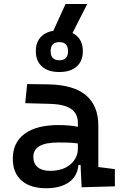

<svg xmlns="http://www.w3.org/2000/svg" viewBox="-20 -952 626 981"><path d="M215.8 9.8Q134.8 9.8 90.1 -29.5Q45.4 -68.8 45.4 -141.1Q45.4 -224.1 106.2 -268.6Q167 -313 278.8 -313Q335.9 -313 377.9 -304.2V-323.7Q377.9 -373 341.8 -396.5Q305.7 -419.9 234.4 -421.4L108.9 -424.8L118.7 -522.5L224.6 -521Q355.5 -519 418.9 -465.6Q482.4 -412.1 482.4 -309.6V-98.6L566.9 -87.9V0L397 4.9L391.6 -109.4H380.9Q375 -49.8 331.1 -20Q287.1 9.8 215.8 9.8ZM235.8 -79.1Q283.2 -79.1 314.7 -95.5Q346.2 -111.8 362.1 -137.5Q377.9 -163.1 377.9 -190.4V-218.8Q353 -222.7 328.6 -223.4Q304.2 -224.1 278.3 -224.1Q150.4 -224.1 150.4 -150.9Q150.4 -116.2 172.6 -97.7Q194.8 -79.1 235.8 -79.1ZM283.2 -584Q226.1 -584 194.6 -612.1Q163.1 -640.1 163.1 -690.4Q163.1 -741.2 194.6 -769Q226.1 -796.9 283.2 -796.9Q340.3 -796.9 371.8 -769Q403.3 -741.2 403.3 -690.4Q403.3 -640.1 371.8 -612.1Q340.3 -584 283.2 -584ZM283.2 -644Q327.6 -644 327.6 -690.4Q327.6 -736.8 283.2 -736.8Q238.8 -736.8 238.8 -690.4Q238.8 -644 283.2 -644ZM230.5 -746.1 314.9 -931.6H425.8L331.5 -746.1Z"/></svg>

Font: Caskaydia Cove Medium
Style: Regular
Weight: 500
Monospace: yes
Designer: Aaron Bell
Foundry: Saja Typeworks
Version: Version 4.300; ttfautohint (v1.8.3)